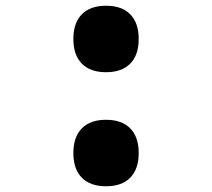

<svg xmlns="http://www.w3.org/2000/svg" viewBox="-20 -640 740 670"><path d="M350 10Q295 10 265.5 -20Q236 -50 236 -106Q236 -162 265.5 -192Q295 -222 350 -222Q405 -222 434.5 -192Q464 -162 464 -106Q464 -50 434.5 -20Q405 10 350 10ZM350 -388Q295 -388 265.5 -418Q236 -448 236 -504Q236 -560 265.5 -590Q295 -620 350 -620Q405 -620 434.5 -590Q464 -560 464 -504Q464 -448 434.5 -418Q405 -388 350 -388Z"/></svg>

Font: Martian Mono SemiBold
Style: Regular
Weight: 600
Monospace: yes
Designer: Roman Shamin
Foundry: Evil Martians
Version: Version 1.000; ttfautohint (v1.8.4.7-5d5b)